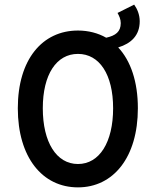

<svg xmlns="http://www.w3.org/2000/svg" viewBox="-20 -798 683 830"><path d="M317 -89C224 -89 165 -183 165 -330C165 -476 224 -565 317 -565C410 -565 469 -476 469 -330C469 -183 410 -89 317 -89ZM488 -742C495 -730 502 -715 502 -698C502 -661 480 -644 439 -635C404 -655 362 -666 317 -666C163 -666 57 -541 57 -330C57 -118 163 12 317 12C470 12 576 -118 576 -330C576 -445 545 -535 491 -593C547 -610 584 -645 584 -706C584 -735 573 -760 560 -778Z"/></svg>

Font: Falling Sky
Style: Condensed
Weight: 400
Designer: Paul D. Hunt
Foundry: Adobe Systems Incorporated
Version: Version 1.02